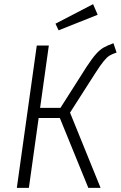

<svg xmlns="http://www.w3.org/2000/svg" viewBox="-20 -904 581 924"><path d="M541 -651Q519 -644 506.5 -636Q494 -628 478.5 -609Q463 -590 438 -551L317 -362L464 0H405L268 -336H166L119 0H61L157 -685H215L173 -385H271L397 -583Q424 -624 442.5 -644.5Q461 -665 478.5 -675Q496 -685 526 -696ZM428 -884 450 -833 262 -758 247 -790Z"/></svg>

Font: Fira Sans Condensed Light
Style: Italic
Weight: 300
Width: 3
Italic angle: -8°
Designer: Carrois Corporate & Edenspiekermann AG
Foundry: Carrois Corporate GbR & Edenspiekermann AG
Version: Version 4.203